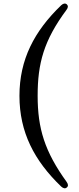

<svg xmlns="http://www.w3.org/2000/svg" viewBox="-20 -840 437 1066"><path d="M351 201C360 193 359 183 350 170C228 1 189 -127 189 -308C189 -488 223 -615 349 -785C359 -798 359 -808 351 -816C343 -823 332 -822 320 -811C170 -667 88 -509 88 -308C88 -106 170 52 320 196C332 207 343 208 351 201Z"/></svg>

Font: 寒蝉锦书宋Pro Soft
Style: Regular
Weight: 700
Designer: 寒蝉锦书宋{Warren} 思源宋体{Ryoko NISHIZUKA 西塚涼子 (kana & ideographs); Frank Grießhammer (Latin, Greek & Cyrillic); Wenlong ZHANG 
Foundry: Adobe & ChillType
Version: Version 2.000;Glyphs 3.1.1 (3135)